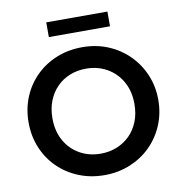

<svg xmlns="http://www.w3.org/2000/svg" viewBox="-95 -976 1020 1079"><g transform="rotate(-10 415.0 -437.0)"><path d="M415 15Q335.5 15 267.8 -12.8Q200 -40.5 150 -90Q100 -139.5 72.5 -206Q45 -272.5 45 -350Q45 -428 72.5 -494.5Q100 -561 150 -610.5Q200 -660 267.8 -687.5Q335.5 -715 415 -715Q494 -715 561.5 -687Q629 -659 679 -609Q729 -559 757 -492.8Q785 -426.5 785 -350Q785 -272.5 757 -206Q729 -139.5 679 -90Q629 -40.5 561.5 -12.8Q494 15 415 15ZM415 -107.5Q464.5 -107.5 507.2 -124.8Q550 -142 581.8 -173.8Q613.5 -205.5 631.2 -250.2Q649 -295 649 -350Q649 -423.5 618 -478Q587 -532.5 534 -562.5Q481 -592.5 415 -592.5Q365 -592.5 322.5 -575.5Q280 -558.5 248.2 -526.5Q216.5 -494.5 198.8 -450Q181 -405.5 181 -350Q181 -276.5 211.8 -222Q242.5 -167.5 295.5 -137.5Q348.5 -107.5 415 -107.5ZM240.5 -803.5V-887.5H589.5V-803.5Z"/></g></svg>

Font: Geologica EX Med
Style: Regular
Weight: 500
Designer: Sindre Bremnes, Frode Helland
Foundry: Monokrom Skriftforlag AS
Version: Version 1.010;gftools[0.9.28]